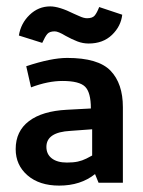

<svg xmlns="http://www.w3.org/2000/svg" viewBox="-20 -571 448 600"><path d="M29 0ZM62 -364 77 -298Q130 -318 175 -318Q228 -318 246 -300Q264 -282 264 -232L189 -228Q112 -224 70.5 -192.5Q29 -161 29 -105Q29 -55 66 -23Q103 9 165 9Q232 9 277 -27L288 0H364V-236Q364 -310 325.5 -350Q287 -390 190 -390Q140 -390 62 -364ZM189 -63Q159 -63 142 -76Q125 -89 125 -112Q125 -158 200 -162L268 -167V-85Q263 -82 250 -75.5Q237 -69 223 -66Q209 -63 189 -63ZM39 -460 112 -437Q121 -457 128 -465Q135 -473 151 -473Q162 -473 185 -459Q205 -448 222 -441.5Q239 -435 257 -435Q302 -435 330 -462Q358 -489 362 -525L290 -549Q283 -531 276 -522.5Q269 -514 252 -514Q242 -514 228 -520.5Q214 -527 211 -528Q165 -551 137 -551Q100 -551 72.5 -524.5Q45 -498 39 -460Z"/></svg>

Font: Cambay Devanagari
Style: Regular
Weight: 700
Designer: Pooja Saxena
Foundry: Pooja Saxena
Version: Version 1.095;PS 001.095;hotconv 1.0.70;makeotf.lib2.5.58329